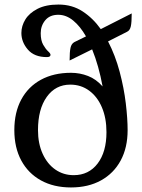

<svg xmlns="http://www.w3.org/2000/svg" viewBox="-20 -810 624 844"><path d="M292 14Q216 14 160 -17Q104 -48 73.5 -104.5Q43 -161 43 -238Q43 -316 73.5 -372.5Q104 -429 160 -459.5Q216 -490 292 -490Q331 -490 367 -476Q403 -462 431 -430Q414 -522 385 -593L286 -544Q286 -582 290 -600Q294 -618 307 -625L358 -650Q333 -694 302 -719.5Q271 -745 236 -745Q199 -745 179 -721Q159 -697 159 -664Q159 -632 170 -613Q181 -594 191.5 -584.5Q202 -575 202 -569Q202 -559 186 -559Q131 -559 102.5 -592Q74 -625 74 -665Q74 -696 91.5 -724.5Q109 -753 145.5 -771.5Q182 -790 237 -790Q297 -790 343 -760Q389 -730 423 -682L559 -751Q559 -712 555 -694Q551 -676 538 -670L455 -628Q487 -566 506 -494.5Q525 -423 533 -355.5Q541 -288 541 -238Q541 -161 510.5 -104.5Q480 -48 424 -17Q368 14 292 14ZM304 -40Q370 -40 409 -91Q448 -142 448 -229Q448 -291 428 -338Q408 -385 372 -411.5Q336 -438 289 -438Q224 -438 185.5 -384Q147 -330 147 -238Q147 -179 167.5 -134Q188 -89 223.5 -64.5Q259 -40 304 -40Z"/></svg>

Font: Gabriela
Style: Regular
Weight: 400
Designer: Eduardo Rodriguez Tunni
Foundry: Eduardo Rodriguez Tunni
Version: Version 2.001;gftools[0.9.26]